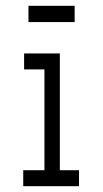

<svg xmlns="http://www.w3.org/2000/svg" viewBox="-20 -641 353 661"><path d="M60 0V-55H133V-402H63V-457H186V-55H252V0ZM78 -565V-621H237V-565Z"/></svg>

Font: Inconsolata ExtraCondensed Thin
Style: Regular
Weight: 100
Width: 2
Monospace: yes
Designer: Raph Levien, Cyreal, Brenton Simpson
Foundry: Raph Levien, Cyreal, Google
Version: Version 3.100; ttfautohint (v1.8.4.7-5d5b)